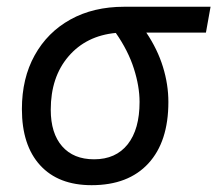

<svg xmlns="http://www.w3.org/2000/svg" viewBox="-20 -539 644 569"><path d="M251.5 9.8Q152.8 9.8 98.9 -49.3Q44.9 -108.4 44.9 -215.8Q44.9 -307.1 82.8 -375.2Q120.6 -443.4 188.7 -481.2Q256.8 -519 348.1 -519H604L590.3 -442.4H413.6Q446.8 -393.1 462.9 -340.8Q479 -288.6 479 -236.8Q479 -119.1 419.7 -54.7Q360.4 9.8 251.5 9.8ZM323.2 -441.4Q235.4 -433.1 182.9 -371.8Q130.4 -310.5 130.4 -213.9Q130.4 -144 164.1 -105.5Q197.8 -66.9 258.8 -66.9Q323.2 -66.9 358.4 -111.3Q393.6 -155.8 393.6 -236.8Q393.6 -283.2 376.7 -335.9Q359.9 -388.7 323.2 -441.4Z"/></svg>

Font: Cascadia Code NF SemiLight
Style: Italic
Weight: 350
Italic angle: -10°
Monospace: yes
Designer: Aaron Bell
Foundry: Saja Typeworks
Version: Version 2404.023; ttfautohint (v1.8.4)